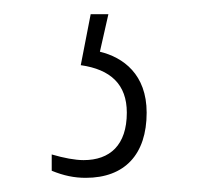

<svg xmlns="http://www.w3.org/2000/svg" viewBox="-20 -29 292 271"><path d="M101 222C156 222 187 189 187 130C187 76 154 52 121 44L133 -9H108L94 63C136 69 159 90 159 130C159 176 135 197 98 197C86 197 70 194 53 189V212C70 219 85 222 101 222Z"/></svg>

Font: Noto Serif ExtraCondensed Thin
Style: Regular
Weight: 100
Width: 2
Designer: Monotype Design Team
Foundry: Monotype Imaging Inc.
Version: Version 2.013